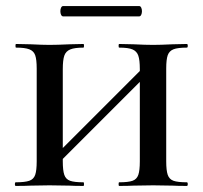

<svg xmlns="http://www.w3.org/2000/svg" viewBox="-20 -613 668 633"><path d="M596 0Q566 0 549 -1L485 -2L420 -1Q403 0 373 0Q371 0 371 -6Q371 -12 373 -12Q403 -12 417 -17Q431 -22 436 -36.5Q441 -51 441 -81V-343L187 -89V-81Q187 -51 192 -36.5Q197 -22 211 -17Q225 -12 255 -12Q257 -12 257 -6Q257 0 255 0Q225 0 209 -1L143 -2L81 -1Q63 0 32 0Q29 0 29 -6Q29 -12 32 -12Q62 -12 76.5 -17Q91 -22 96 -36.5Q101 -51 101 -81V-387Q101 -417 96 -431Q91 -445 76.5 -450.5Q62 -456 33 -456Q31 -456 31 -462Q31 -468 33 -468L81 -467Q121 -465 143 -465Q168 -465 210 -467L255 -468Q257 -468 257 -462Q257 -456 255 -456Q226 -456 211.5 -450Q197 -444 192 -429.5Q187 -415 187 -385V-125L441 -379V-385Q441 -415 436 -429.5Q431 -444 417 -450Q403 -456 373 -456Q371 -456 371 -462Q371 -468 373 -468L420 -467Q460 -465 485 -465Q509 -465 549 -467L596 -468Q599 -468 599 -462Q599 -456 596 -456Q566 -456 552 -450.5Q538 -445 533 -431Q528 -417 528 -387V-81Q528 -51 533 -36.5Q538 -22 552 -17Q566 -12 596 -12Q599 -12 599 -6Q599 0 596 0ZM179 -576Q179 -583 181.5 -588Q184 -593 188 -593H439Q443 -593 445.5 -588Q448 -583 448 -576Q448 -569 445.5 -564Q443 -559 439 -559H188Q184 -559 181.5 -564Q179 -569 179 -576Z"/></svg>

Font: Cormorant SC SemiBold
Style: Regular
Weight: 600
Designer: Christian Thalmann (Catharsis Fonts)
Version: Version 3.000